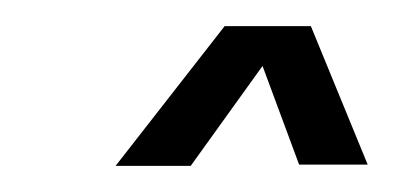

<svg xmlns="http://www.w3.org/2000/svg" viewBox="-20 -743 302 147"><path d="M68.5 -616 152 -723H218L261.5 -617H209L181 -692.5L126 -616Z"/></svg>

Font: Anybody UltraCondensed Medium
Style: Italic
Weight: 500
Width: 1
Italic angle: -10°
Designer: Tyler Finck
Foundry: Etcetera Type Company
Version: Version 1.010; ttfautohint (v1.8.3) -l 8 -r 50 -G 200 -x 14 